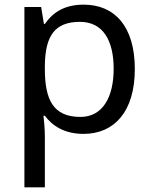

<svg xmlns="http://www.w3.org/2000/svg" viewBox="-20 -566 654 826"><path d="M85 240H173V20C173 -5 170 -45 167 -68H173C204 -26 256 10 339 10C472 10 560 -86 560 -269C560 -454 472 -546 340 -546C253 -546 205 -509 173 -463H169L157 -536H85ZM326 -63C209 -63 173 -137 173 -269V-286C175 -411 215 -472 324 -472C423 -472 469 -392 469 -270C469 -150 423 -63 326 -63Z"/></svg>

Font: Noto Sans Math
Style: Regular
Weight: 400
Designer: Monotype Design Team, Delve Withrington, Jeff Kellem
Foundry: Monotype Imaging Inc., Delve Fonts LLC
Version: Version 3.000